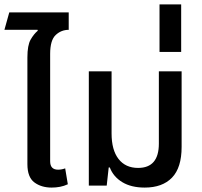

<svg xmlns="http://www.w3.org/2000/svg" viewBox="-23 -840 914 869"><path d="M211 9Q164 9 132.5 -14.5Q101 -38 101 -97V-580Q101 -635 115.5 -660.5Q130 -686 148 -701L147 -705H-3L19 -784H288V-705Q254 -705 229 -681.5Q204 -658 204 -596V-110Q204 -72 240 -72Q256 -72 272 -78L284 -6Q267 2 248.5 5.5Q230 9 211 9Z M632 9Q571 9 530.5 -15.5Q490 -40 474 -82H469L460 0H379V-517H482V-236Q482 -161 513.5 -120.5Q545 -80 602 -80Q696 -80 696 -190V-517H799V-175Q799 -81 755.5 -36Q712 9 632 9Z M699 -605V-820H797V-605Z"/></svg>

Font: Noto Sans Thai UI SemCond Med
Style: Regular
Weight: 500
Width: 4
Designer: Monotype Design Team
Foundry: Monotype Imaging Inc.
Version: Version 2.000; ttfautohint (v1.8.4.7-5d5b)